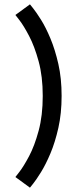

<svg xmlns="http://www.w3.org/2000/svg" viewBox="-20 -728 355 885"><path d="M51 88Q51 88 70 63.5Q89 39 114 -8Q139 -55 158 -125Q177 -195 177 -286Q177 -376 158 -445.5Q139 -515 114 -562.5Q89 -610 70 -634.5Q51 -659 51 -659L118 -708Q118 -708 132.5 -690Q147 -672 169 -637Q191 -602 212.5 -550.5Q234 -499 249 -433Q264 -367 264 -286Q264 -205 249 -138.5Q234 -72 212.5 -21Q191 30 169 65.5Q147 101 132.5 119Q118 137 118 137Z"/></svg>

Font: Syne Medium
Style: Regular
Weight: 500
Designer: Lucas Descroix
Foundry: Bonjour Monde
Version: Version 2.200; ttfautohint (v1.8.4)